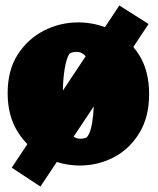

<svg xmlns="http://www.w3.org/2000/svg" viewBox="-20 -586 579 703"><path d="M272 20Q205 20 144.5 -11Q84 -42 46 -101.5Q8 -161 8 -245Q8 -329 45 -386.5Q82 -444 141 -474Q200 -504 267 -504Q333 -504 392.5 -474Q452 -444 489 -385.5Q526 -327 526 -241Q526 -158 490.5 -99.5Q455 -41 397.5 -10.5Q340 20 272 20ZM275 -78Q285 -78 296 -82Q306 -91 312 -112Q318 -133 321 -163.5Q324 -194 324 -229Q324 -276 318 -313.5Q312 -351 298 -373.5Q284 -396 261 -396Q254 -396 246.5 -394.5Q239 -393 234 -389Q223 -372 216.5 -332Q210 -292 210 -239Q210 -194 216.5 -157.5Q223 -121 237 -99.5Q251 -78 275 -78ZM128 97 23 28 417 -566 524 -498Z"/></svg>

Font: Eczar ExtraBold
Style: Regular
Weight: 800
Designer: Vaibhav Singh
Foundry: Rosetta Type Foundry
Version: Version 2.000